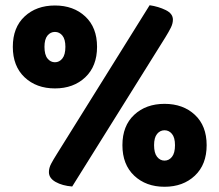

<svg xmlns="http://www.w3.org/2000/svg" viewBox="-20 -706 839 734"><path d="M351 -527Q351 -453 306 -410.5Q261 -368 190 -368Q119 -368 74 -410.5Q29 -453 29 -527Q29 -601 74 -643Q119 -685 190 -685Q261 -685 306 -643Q351 -601 351 -527ZM150 -527Q150 -497 161.5 -482.5Q173 -468 190 -468Q207 -468 218.5 -482.5Q230 -497 230 -527Q230 -556 218.5 -570Q207 -584 190 -584Q173 -584 161.5 -570Q150 -556 150 -527ZM196 -115 552 -686Q586 -681 613.5 -667.5Q641 -654 641 -631Q641 -616 633 -600Q625 -584 612 -563L256 7Q218 4 192.5 -10.5Q167 -25 167 -48Q167 -64 175.5 -80Q184 -96 196 -115ZM770 -151Q770 -77 725 -34.5Q680 8 609 8Q538 8 493 -34.5Q448 -77 448 -151Q448 -225 493 -267Q538 -309 609 -309Q680 -309 725 -267Q770 -225 770 -151ZM569 -151Q569 -121 580.5 -106.5Q592 -92 609 -92Q626 -92 637.5 -106.5Q649 -121 649 -151Q649 -180 637.5 -194Q626 -208 609 -208Q592 -208 580.5 -194Q569 -180 569 -151Z"/></svg>

Font: Baloo Tamma 2 ExtraBold
Style: Regular
Weight: 800
Designer: Divya Kowshik, Shuchita Grover and Ek Type
Foundry: Ek Type
Version: Version 1.700